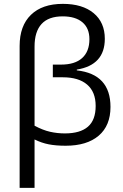

<svg xmlns="http://www.w3.org/2000/svg" viewBox="-20 -730 623 974"><path d="M298.8 -710.4Q398.4 -710.4 455.1 -663.3Q511.7 -616.2 511.7 -533.2Q511.7 -399.9 369.6 -377V-373Q540.5 -354 540.5 -187.5Q540.5 -92.8 480.7 -41.7Q420.9 9.3 313 9.3Q263.7 9.3 227.3 2.2Q190.9 -4.9 155.3 -22.5V223.1H79.6V-497.1Q79.6 -599.1 137 -654.8Q194.3 -710.4 298.8 -710.4ZM297.9 -647Q226.1 -647 190.7 -608.2Q155.3 -569.3 155.3 -494.1V-92.3Q197.3 -69.8 233.9 -61.5Q270.5 -53.2 309.1 -53.2Q386.7 -53.2 426 -87.2Q465.3 -121.1 465.3 -192.4Q465.3 -263.7 422.1 -300.8Q378.9 -337.9 298.8 -337.9H248V-402.3H289.6Q359.9 -402.3 396.7 -435.5Q433.6 -468.8 433.6 -531.2Q433.6 -586.9 398.2 -616.9Q362.8 -647 297.9 -647Z"/></svg>

Font: Bpm'online Open Sans
Style: Regular
Weight: 400
Foundry: Ascender Corporation
Version: Version 1.10